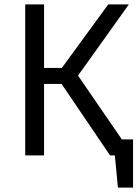

<svg xmlns="http://www.w3.org/2000/svg" viewBox="-20 -709 640 876"><path d="M536 -73 336 -364 568 -689H474L262 -399H181V-689H95V0H181V-326H261L482 0H504L518 147H587V-73Z"/></svg>

Font: FiraMono Nerd Font
Style: Regular
Weight: 400
Designer: Carrois Corporate & Edenspiekermann AG
Foundry: Carrois Corporate GbR & Edenspiekermann AG
Version: Version 003.206;Nerd Fonts 3.3.0